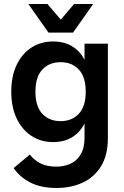

<svg xmlns="http://www.w3.org/2000/svg" viewBox="-20 -747 617 954"><path d="M261 187Q183 187 130 159.5Q77 132 48 88L128 21Q152 51 183.5 66Q215 81 260 81Q297 81 329 67Q361 53 380.5 21Q400 -11 400 -62V-157L416 -291L400 -419V-530H516V-61Q516 24 482 79Q448 134 390.5 160.5Q333 187 261 187ZM244 -41Q183 -41 136 -72Q89 -103 62.5 -159Q36 -215 36 -291Q36 -368 62.5 -424Q89 -480 136 -510.5Q183 -541 244 -541Q327 -541 375.5 -486Q424 -431 424 -334V-249Q424 -152 375.5 -96.5Q327 -41 244 -41ZM281 -145Q337 -145 371.5 -181.5Q406 -218 406 -291Q406 -365 371.5 -401.5Q337 -438 281 -438Q225 -438 190.5 -401.5Q156 -365 156 -291Q156 -218 190.5 -181.5Q225 -145 281 -145ZM227 -585 348 -727H443L343 -585ZM221 -585 121 -727H216L337 -585Z"/></svg>

Font: Radio Canada Big Medium
Style: Regular
Weight: 500
Designer: Étienne Aubert Bonn
Foundry: Coppers and Brasses
Version: Version 1.001